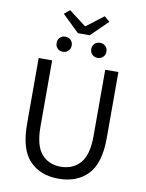

<svg xmlns="http://www.w3.org/2000/svg" viewBox="-112 -1150 943 1241"><g transform="rotate(10 359.5 -530.0)"><path d="M98.8 -300.4V-733H187.2V-299Q187.2 -173.7 234.1 -119.6Q281 -65.6 359.9 -65.6Q439.8 -65.6 487.7 -119.7Q535.6 -173.8 535.6 -299V-733H622V-300.4Q622 -134.2 551.2 -60.5Q480.4 13.2 359.9 13.2Q239.4 13.2 169.1 -60.6Q98.8 -134.4 98.8 -300.4ZM245.6 -1072.8 356.6 -988H361.6L472.6 -1072.8L508.2 -1042.6L398.2 -935H320.8L209.2 -1042.6ZM196 -849.5Q196 -871 209.7 -884.8Q223.3 -898.6 245 -898.6Q266.6 -898.6 280.8 -884.8Q295 -871 295 -849.4Q295 -828.2 280.8 -813.9Q266.6 -799.6 245 -799.6Q223.4 -799.6 209.7 -813.8Q196 -827.9 196 -849.5ZM423.2 -849.4Q423.2 -871 437.4 -884.8Q451.6 -898.6 473.2 -898.6Q494.8 -898.6 508.9 -884.8Q523 -871 523 -849.5Q523 -827.9 508.9 -813.8Q494.7 -799.6 473.2 -799.6Q451.6 -799.6 437.4 -813.9Q423.2 -828.2 423.2 -849.4Z"/></g></svg>

Font: 寒蝉端黑体 Light
Style: Regular
Weight: 300
Designer: ChillDuanSans {Warren2060}; 
Source Han Sans {Ryoko NISHIZUKA 西塚涼子 (kana, bopomofo & ideographs); Paul D. Hunt (Latin, G
Foundry: ChillType&Adobe
Version: Version 1.300;Glyphs 3.3 (3306)